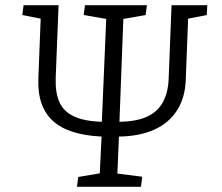

<svg xmlns="http://www.w3.org/2000/svg" viewBox="-20 -721 856 741"><path d="M277 0 282 -38 365 -52 372 -194Q308 -197 261 -212Q214 -227 184 -254.5Q154 -282 140 -322.5Q126 -363 128 -418L137 -649L66 -663L71 -701H206L195 -421Q193 -364 209 -327.5Q225 -291 265 -272Q305 -253 373 -251L390 -648L303 -663L308 -701H547L542 -663L456 -648L441 -251Q506 -252 547 -270.5Q588 -289 608.5 -326.5Q629 -364 631 -418L642 -701H780L778 -663L706 -649L697 -415Q695 -345 663.5 -295.5Q632 -246 575 -220.5Q518 -195 439 -194L433 -51L529 -39L524 0Z"/></svg>

Font: Literata Light
Style: Italic
Weight: 300
Italic angle: -2°
Designer: Latin by Veronika Burian and Jose Scaglione. Greek by Irene Vlachou. Cyrillic by Vera Evstafieva
Foundry: TypeTogether
Version: Version 3.103;gftools[0.9.29]